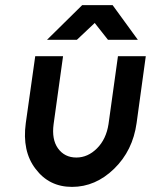

<svg xmlns="http://www.w3.org/2000/svg" viewBox="-20 -720 591 752"><path d="M164 -564H281L351 -630L403 -564H520L421 -700H302ZM118 -500 81 -238Q66 -128 119 -59Q172 12 262 12Q354 12 427 -59Q500 -130 515 -238L551 -500H442L405 -234Q396 -175 360 -139Q324 -103 279 -103Q233 -103 207 -139Q182 -174 190 -234L227 -500Z"/></svg>

Font: Unageo
Style: SemiBold-Italic
Weight: 600
Designer: Richard Sepsi
Foundry: Richard Sepsi
Version: Version 2.000